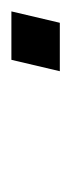

<svg xmlns="http://www.w3.org/2000/svg" viewBox="86 -599 125 337"><g transform="rotate(-90 148.5 -430.5)"><path d="M192 -388 212 -473H297L277 -388Z"/></g></svg>

Font: Coval
Style: ExtraLight Italic
Weight: 200
Foundry: Context Ltd
Version: Version 001.000